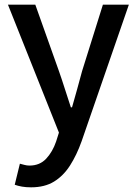

<svg xmlns="http://www.w3.org/2000/svg" viewBox="-20 -571 584 821"><path d="M113 230Q91 230 74 227Q57 224 43 219L65 129Q73 131 84 134Q95 137 106 137Q150 137 177.5 107.5Q205 78 220 34L232 -4L14 -551H131L232 -267Q245 -230 257.5 -190.5Q270 -151 283 -112H288Q299 -150 310 -190Q321 -230 331 -267L420 -551H531L329 33Q308 92 279.5 136.5Q251 181 211 205.5Q171 230 113 230Z"/></svg>

Font: Source Han Sans Medium
Style: Regular
Weight: 500
Designer: Ryoko NISHIZUKA Ë•øÂ°öÊ∂ºÂ≠ê (kana, bopomofo & ideographs); Paul D. Hunt (Latin, Greek & Cyrillic); Sandoll Communicatio
Foundry: Adobe
Version: Version 2.004;hotconv 1.0.118;makeotfexe 2.5.65603